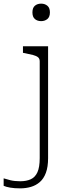

<svg xmlns="http://www.w3.org/2000/svg" viewBox="-90 -791 394 1054"><path d="M128 77V-454Q128 -469 119 -476.5Q110 -484 91.5 -489Q73 -494 47 -499L36 -501V-537H174V77Q174 125 162 157.5Q150 190 128.5 208.5Q107 227 79.5 235Q52 243 21 243Q-11 243 -34 239Q-57 235 -70 229V188Q-55 193 -32.5 198.5Q-10 204 21 204Q55 204 79 193Q103 182 115.5 154.5Q128 127 128 77ZM136 -675Q115 -675 101.5 -686.5Q88 -698 88 -723Q88 -748 101.5 -759.5Q115 -771 136 -771Q156 -771 170 -759.5Q184 -748 184 -723Q184 -698 170 -686.5Q156 -675 136 -675Z"/></svg>

Font: Roboto Serif Thin
Style: Regular
Weight: 250
Designer: Greg Gazdowicz
Foundry: Commercial Type
Version: Version 1.004